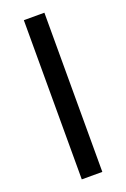

<svg xmlns="http://www.w3.org/2000/svg" viewBox="-139 -752 525 799"><g transform="rotate(-20 124.0 -352.5)"><path d="M78 0V-705H169V0Z"/></g></svg>

Font: Nunito Sans Medium
Style: Regular
Weight: 500
Designer: Vernon Adams
Foundry: Vernon Adams
Version: Version 3.101; ttfautohint (v1.8.4.7-5d5b);gftools[0.9.27]